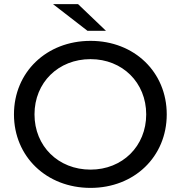

<svg xmlns="http://www.w3.org/2000/svg" viewBox="-20 -907 880 935"><path d="M406 -757H496L360 -887H238ZM421 8C634 8 792 -144 792 -350C792 -556 634 -708 421 -708C206 -708 48 -555 48 -350C48 -145 206 8 421 8ZM421 -81C264 -81 148 -195 148 -350C148 -505 264 -619 421 -619C576 -619 692 -505 692 -350C692 -195 576 -81 421 -81Z"/></svg>

Font: AWKNG-Font Medium
Style: Regular
Weight: 500
Designer: Awakening Church
Foundry: Awakening Church
Version: Version 1.700;PS 001.700;hotconv 1.0.88;makeotf.lib2.5.64775